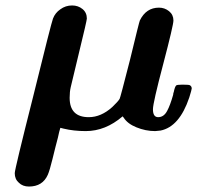

<svg xmlns="http://www.w3.org/2000/svg" viewBox="-20 -472 748 703"><path d="M429 -46Q366 8 294 8Q250 8 213 -1L201 -4Q197 8 192 32Q190 39 183 66.5Q176 94 172 111Q162 152 155 168Q136 211 86 211Q63 211 49 197Q34 184 34 162Q34 148 101 -117Q168 -389 174 -404Q182 -425 201 -438Q220 -452 244 -452Q266 -452 282 -439Q298 -426 298 -404Q298 -397 269 -278Q239 -155 239 -153Q235 -136 235 -114Q235 -43 305 -43Q350 -43 391 -80Q412 -100 418 -110Q420 -112 456 -253Q490 -394 492 -397Q515 -444 562 -444Q583 -444 599 -431Q615 -418 615 -397Q615 -380 578 -239Q540 -95 540 -72Q540 -43 559 -43Q580 -43 592 -66Q603 -86 614 -125Q614 -126 614.5 -129.5Q615 -133 616 -134Q620 -154 625 -159Q628 -162 646 -162H651Q671 -162 675 -160Q682 -156 682 -148Q682 -144 673 -115Q637 -8 568 6Q552 8 548 8Q513 8 479 -6Q447 -19 433 -41Z"/></svg>

Font: KaTeX_Math
Style: Bold Italic
Weight: 700
Version: Version